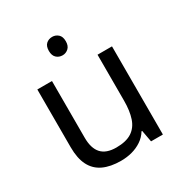

<svg xmlns="http://www.w3.org/2000/svg" viewBox="-173 -869 963 1011"><g transform="rotate(-30 309.0 -363.5)"><path d="M285 -737Q305 -737 320.5 -723.5Q336 -710 336 -681Q336 -653 320.5 -639Q305 -625 285 -625Q263 -625 248 -639Q233 -653 233 -681Q233 -710 248 -723.5Q263 -737 285 -737ZM533 -536V0H461L448 -71H444Q427 -43 400 -25Q373 -7 341 1.5Q309 10 274 10Q210 10 166.5 -10.5Q123 -31 101 -74Q79 -117 79 -185V-536H168V-191Q168 -127 197 -95Q226 -63 287 -63Q347 -63 381.5 -85.5Q416 -108 430.5 -151.5Q445 -195 445 -257V-536Z"/></g></svg>

Font: uhindi05
Style: Book
Weight: 400
Designer: Jelle Bosma - Monotype Design Team
Foundry: Monotype Imaging Inc.
Version: Version 2.003